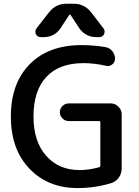

<svg xmlns="http://www.w3.org/2000/svg" viewBox="-20 -1001 733 1010"><path d="M408.2 -763.7Q474.6 -763.7 536.1 -752.9Q557.6 -749 571.3 -731.4Q585 -713.9 585 -691.4Q585 -672.9 570.3 -662.1Q558.6 -653.3 545.9 -653.3Q542 -653.3 536.1 -655.3Q475.6 -668.9 418 -668.9Q292 -668.9 224.1 -596.7Q156.2 -524.4 156.2 -387.7Q156.2 -256.8 222.7 -181.6Q289.1 -106.4 398.4 -106.4Q449.2 -106.4 501 -121.1Q507.8 -123 507.8 -130.9V-357.4Q507.8 -364.3 500 -364.3H341.8Q322.3 -364.3 308.6 -377.9Q294.9 -391.6 294.9 -410.6Q294.9 -429.7 308.6 -443.4Q322.3 -457 341.8 -457H562.5Q585.9 -457 603 -439.9Q620.1 -422.9 620.1 -399.4V-115.2Q620.1 -88.9 605.5 -67.4Q590.8 -45.9 566.4 -38.1Q480.5 -11.7 387.7 -11.7Q232.4 -11.7 134.8 -113.8Q37.1 -215.8 37.1 -387.7Q37.1 -562.5 136.2 -663.1Q235.4 -763.7 408.2 -763.7ZM351.6 -921.9Q350.6 -923.8 347.7 -923.8Q344.7 -923.8 343.8 -921.9L299.8 -854.5Q285.2 -831.1 261.7 -818.4Q238.3 -805.7 210.9 -805.7H194.3Q176.8 -805.7 168.9 -821.3Q166 -828.1 166 -834Q166 -842.8 171.9 -851.6L237.3 -935.5Q272.5 -981.4 330.1 -981.4H367.2Q424.8 -981.4 460 -935.5L524.4 -851.6Q530.3 -843.8 530.3 -835Q530.3 -828.1 527.3 -821.3Q519.5 -805.7 502 -805.7H485.4Q458 -805.7 434.6 -818.4Q411.1 -831.1 396.5 -853.5Z"/></svg>

Font: Gen Jyuu Gothic P Medium
Style: Regular
Weight: 500
Designer: [Source Han Sans]
Ryoko NISHIZUKA  (kana & ideographs); Paul D. Hunt (Latin, Greek & Cyrillic); Wenlong ZHANG  (bopomofo
Version: Version 1.002.20150607